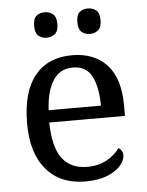

<svg xmlns="http://www.w3.org/2000/svg" viewBox="-54 -788 642 841"><g transform="rotate(-5 267.5 -367.0)"><path d="M287 10Q178 10 116.5 -62Q55 -134 55 -264Q55 -404 113 -475Q171 -546 277 -546Q374 -546 429.5 -486Q485 -426 485 -307V-261H152Q154 -152 191.5 -102.5Q229 -53 301 -53Q353 -53 389.5 -74.5Q426 -96 444 -123Q451 -120 457 -111Q463 -102 463 -89Q463 -69 444 -46Q425 -23 386 -6.5Q347 10 287 10ZM384 -315Q384 -395 359.5 -443.5Q335 -492 275 -492Q220 -492 189.5 -446.5Q159 -401 154 -315ZM364 -632Q342 -632 327.5 -644.5Q313 -657 313 -688Q313 -720 327.5 -732Q342 -744 364 -744Q385 -744 400 -732Q415 -720 415 -688Q415 -657 400 -644.5Q385 -632 364 -632ZM174 -632Q152 -632 137.5 -644.5Q123 -657 123 -688Q123 -720 137.5 -732Q152 -744 174 -744Q195 -744 210 -732Q225 -720 225 -688Q225 -657 210 -644.5Q195 -632 174 -632Z"/></g></svg>

Font: NotoSerif-Regular
Style: Regular
Weight: 400
Designer: Monotype Design Team
Foundry: Monotype Imaging Inc.
Version: Version 2.007; ttfautohint (v1.8) -l 8 -r 50 -G 200 -x 14 -D